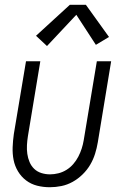

<svg xmlns="http://www.w3.org/2000/svg" viewBox="-20 -777 515 805"><path d="M189 8Q161 8 135.5 1.5Q110 -5 89.5 -20.5Q69 -36 55.5 -58.5Q42 -81 37 -106.5Q32 -132 33 -159.5Q34 -187 38 -215L89 -520H149L97 -206Q94 -187 93 -168.5Q92 -150 94.5 -132Q97 -114 104 -97.5Q111 -81 123.5 -69Q136 -57 153.5 -51.5Q171 -46 190 -46Q207 -46 225 -50.5Q243 -55 259 -65Q275 -75 287.5 -89.5Q300 -104 308.5 -120.5Q317 -137 322.5 -154Q328 -171 331 -189L386 -520H446L390 -180Q386 -156 378.5 -132Q371 -108 358 -86Q345 -64 326 -45.5Q307 -27 284.5 -14.5Q262 -2 237.5 3Q213 8 189 8ZM177 -584 131 -627 273 -757H340L437 -622L382 -589L300 -715Z"/></svg>

Font: Iosevka QP Light
Style: Italic
Weight: 300
Italic angle: -9°
Designer: Belleve Invis
Foundry: Belleve Invis
Version: Version 20.0.0; ttfautohint (v1.8.4)